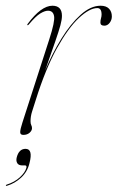

<svg xmlns="http://www.w3.org/2000/svg" viewBox="-40 -452 401 654"><path d="M53.5 -366.5Q52 -368 54.5 -371Q100.5 -432.5 138.5 -432.5Q171 -432.5 171 -398Q171 -385.5 165.8 -366Q160.5 -346.5 148 -310.2Q135.5 -274 113.5 -211Q138 -270 169.2 -320.5Q200.5 -371 234.8 -401.8Q269 -432.5 302.5 -432.5Q321.5 -432.5 331.2 -422.5Q341 -412.5 341 -396Q341 -384 333.5 -374.2Q326 -364.5 315.5 -364.5Q302 -364.5 302 -375Q302 -383 304 -389.5Q306 -396 306 -402.5Q306 -424.5 291.5 -424.5Q265 -424.5 228.8 -390.8Q192.5 -357 154 -287.8Q115.5 -218.5 82 -112Q74.5 -88 69.2 -71.8Q64 -55.5 64 -39Q64 -30.5 66.5 -25.8Q69 -21 69 -15.5Q69 -7 60.8 0.2Q52.5 7.5 39.5 7.5Q28.5 7.5 28.8 -2.2Q29 -12 36.5 -35L128 -318.5Q147.5 -378.5 144.2 -397Q141 -415.5 123.5 -415.5Q112.5 -415.5 97 -406Q81.5 -396.5 58 -368.5Q55 -365 53.5 -366.5ZM36.5 111.5Q23.5 111.5 18.8 103.8Q14 96 17 84Q24.5 55 47 55Q73 55 60.5 103.5Q53.5 133 32.2 152.8Q11 172.5 -15.5 180.5Q-20 182 -20 180Q-20 177.5 -17.5 177Q9.5 168.5 27.8 151.8Q46 135 50 119Q51.5 111.5 45.5 111.5Z"/></svg>

Font: Fraunces 144pt Thin
Style: Italic
Weight: 100
Italic angle: -16°
Version: Version 1.000;[b76b70a41]